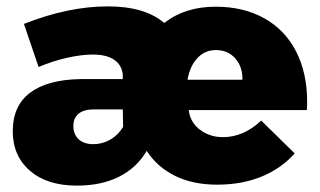

<svg xmlns="http://www.w3.org/2000/svg" viewBox="-20 -572 1002 602"><path d="M679 -142Q744 -142 799 -194L904 -91Q861 -43 799.5 -18Q738 7 661 7Q585 7 529 -20.5Q473 -48 440 -99Q409 -46 353.5 -18Q298 10 221 10Q128 10 74 -36.5Q20 -83 20 -161Q20 -240 74 -281Q128 -322 231 -324H365V-338Q362 -368 338 -384.5Q314 -401 271 -401Q236 -401 191 -391Q146 -381 101 -362L55 -497Q194 -552 318 -552Q434 -552 495 -500Q560 -551 656 -551Q744 -551 809 -514.5Q874 -478 908.5 -410.5Q943 -343 943 -253Q943 -236 942 -227H572L573 -219Q580 -184 610 -163Q640 -142 679 -142ZM657 -415Q622 -415 598.5 -389.5Q575 -364 568 -322H740Q741 -362 718 -388.5Q695 -415 657 -415ZM210 -177Q210 -151 226.5 -135.5Q243 -120 272 -120Q301 -120 325.5 -134Q350 -148 366 -174L365 -229H273Q243 -229 226.5 -215.5Q210 -202 210 -177Z"/></svg>

Font: #9Slide03 Montserrat ExtraBold
Style: Regular
Weight: 800
Designer: Julieta Ulanovsky
Foundry: Julieta Ulanovsky
Version: Version 6.001